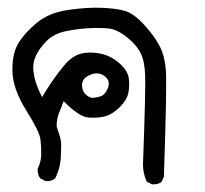

<svg xmlns="http://www.w3.org/2000/svg" viewBox="-20 -271 540 505"><path d="M379.9 213.9 366.2 207Q354.5 182.6 356.4 152.3Q363.3 -36.1 361.8 -73.2Q360.4 -110.4 349.6 -131.8Q338.9 -153.3 313 -173.8Q287.1 -194.3 264.2 -196.3Q241.2 -198.2 212.9 -196.8Q184.6 -195.3 153.3 -189Q122.1 -182.6 103 -163.6Q84 -144.5 74.7 -125Q65.4 -105.5 67.9 -85Q70.3 -64.5 76.2 -48.3Q82 -32.2 90.8 -15.6Q103.5 -37.1 116.7 -56.6Q129.9 -76.2 149.4 -99.6Q168.9 -123 191.4 -129.4Q213.9 -135.7 242.2 -130.4Q270.5 -125 293 -105.5Q315.4 -85.9 318.4 -66.9Q321.3 -47.9 317.9 -28.3Q314.5 -8.8 295.4 10.3Q276.4 29.3 257.3 34.7Q238.3 40 212.9 38.1Q187.5 36.1 147.5 -4.9Q140.6 11.7 134.8 27.3Q128.9 43 128.9 61.5Q138.7 89.8 140.1 99.6Q141.6 109.4 140.1 140.6Q138.7 171.9 125 198.2Q114.3 207 99.6 205.1L85.9 198.2Q78.1 187.5 79.1 172.9Q87.9 155.3 88.4 135.7Q88.9 116.2 86.4 95.7Q84 75.2 48.8 19Q13.7 -37.1 12.7 -83.5Q11.7 -129.9 28.3 -157.2Q44.9 -184.6 76.7 -210.9Q108.4 -237.3 157.7 -244.6Q207 -252 246.6 -250.5Q286.1 -249 309.1 -242.2Q332 -235.4 358.9 -206.1Q385.7 -176.8 399.9 -149.9Q414.1 -123 416.5 -81.1Q418.9 -39.1 411.1 193.4L405.3 207Q395.5 214.8 379.9 213.9ZM247.1 -18.6Q258.8 -24.4 264.6 -42Q270.5 -59.6 254.4 -71.3Q238.3 -83 217.3 -74.2Q196.3 -65.4 195.8 -48.8Q195.3 -32.2 205.6 -22.5Q215.8 -12.7 226.1 -13.7Q236.3 -14.6 247.1 -18.6Z"/></svg>

Font: JasonHandwriting1
Style: Regular
Weight: 400
Version: Version 1.48.20